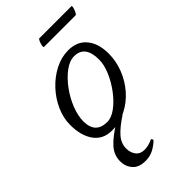

<svg xmlns="http://www.w3.org/2000/svg" viewBox="-241 -631 938 938"><g transform="rotate(-45 228.0 -161.5)"><path d="M164 13Q104 13 71.5 -31.5Q39 -76 39 -151Q39 -199 60 -246Q81 -293 117 -331.5Q153 -370 198 -393Q243 -416 290 -416Q352 -416 385.5 -375Q419 -334 419 -264Q419 -212 399.5 -162.5Q380 -113 345.5 -73.5Q311 -34 264.5 -10.5Q218 13 164 13ZM178 -33Q207 -33 239.5 -57Q272 -81 300.5 -119Q329 -157 347 -199Q365 -241 365 -277Q365 -375 290 -375Q258 -375 224 -349.5Q190 -324 161 -284.5Q132 -245 114.5 -200.5Q97 -156 97 -118Q97 -33 178 -33ZM176 234Q130 234 108 208.5Q86 183 86 147Q86 103 117.5 69Q149 35 214 -5H255Q203 29 177 58.5Q151 88 151 124Q151 152 166 172Q181 192 212 192Q224 192 238 188.5Q252 185 267 178Q270 176 273 181.5Q276 187 274 190Q253 210 229.5 222Q206 234 176 234ZM219 -511Q214 -511 216 -522.5Q218 -534 223 -545.5Q228 -557 232 -557H453Q458 -557 455 -545.5Q452 -534 446.5 -522.5Q441 -511 436 -511Z"/></g></svg>

Font: Junicode SmExp
Style: Italic
Weight: 400
Width: 6
Italic angle: -11°
Designer: Peter S. Baker
Version: Version 2.205; ttfautohint (v1.8.4)